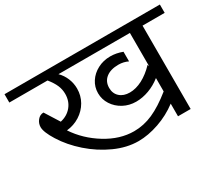

<svg xmlns="http://www.w3.org/2000/svg" viewBox="-139 -892 1315 1157"><g transform="rotate(-30 518.5 -313.5)"><path d="M1059 -580H905V0H817V-88Q755 -41 680 -15Q605 11 537 11Q457 11 374 -26.5Q291 -64 221 -125.5Q151 -187 107 -258Q67 -322 67 -357Q67 -383 84 -404Q101 -425 126 -425L189 -325Q238 -336 267 -371.5Q296 -407 296 -457Q296 -488 284 -516.5Q272 -545 244 -580H-22V-638H1059ZM817 -173V-266Q778 -235 733 -218.5Q688 -202 644 -202Q596 -202 556 -223.5Q516 -245 492.5 -281.5Q469 -318 469 -361Q469 -404 492 -439.5Q515 -475 555 -496Q595 -517 643 -517Q685 -517 727 -501V-434Q696 -449 661 -449Q606 -449 574.5 -424Q543 -399 543 -355Q543 -316 569 -292.5Q595 -269 638 -269Q681 -269 726 -292.5Q771 -316 813 -360L817 -348V-580H320Q346 -554 360 -520Q374 -486 374 -449Q374 -400 350.5 -359Q327 -318 286 -292Q245 -266 195 -261Q254 -172 350 -113Q446 -54 544 -54Q611 -54 675.5 -82.5Q740 -111 817 -173Z"/></g></svg>

Font: AmikoRegular
Style: Regular
Weight: 400
Designer: Pablo Impallari, Rodrigo Fuenzalida, Andres Torresi
Foundry: Impallari Type
Version: Version 1.000; ttfautohint (v1.3)